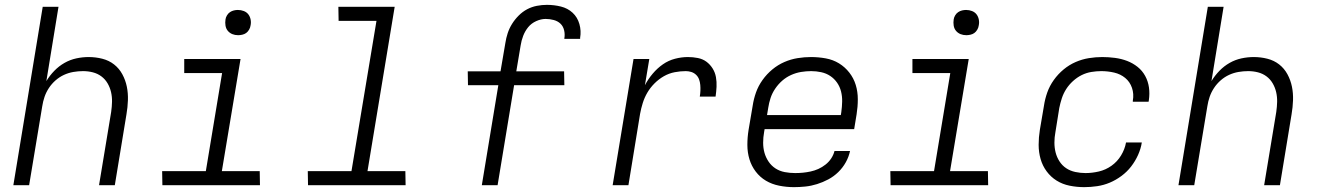

<svg xmlns="http://www.w3.org/2000/svg" viewBox="-20 -763 5440 791"><path d="M35 0 156 -735H221L171 -429Q185 -452 204 -471.5Q223 -491 246 -504Q269 -517 294.5 -522.5Q320 -528 345 -528Q374 -528 401.5 -521Q429 -514 450 -497.5Q471 -481 484 -457Q497 -433 502.5 -406Q508 -379 507 -350Q506 -321 501 -292L453 0H388L438 -302Q441 -323 441.5 -343.5Q442 -364 437.5 -383.5Q433 -403 423 -420Q413 -437 397.5 -448.5Q382 -460 362.5 -465Q343 -470 322 -470Q302 -470 282 -466.5Q262 -463 243.5 -454.5Q225 -446 209 -432Q193 -418 181.5 -400.5Q170 -383 163.5 -364Q157 -345 154 -325L100 0Z M1051 0H649L648 -58H828L895 -462H739V-520H971L894 -58H1050ZM961 -618Q948 -618 937 -622.5Q926 -627 918.5 -636Q911 -645 909 -657.5Q907 -670 909 -683Q910 -691 915 -699.5Q920 -708 927.5 -713Q935 -718 943.5 -720Q952 -722 960 -722Q973 -722 984.5 -717.5Q996 -713 1003 -704Q1010 -695 1012.5 -682.5Q1015 -670 1012 -657Q1011 -649 1006 -640.5Q1001 -632 994 -627Q987 -622 978 -620Q969 -618 961 -618Z M1651 0H1249L1248 -58H1428L1531 -677H1375L1374 -735H1606L1494 -58H1650Z M2030 0H1965L2033 -412H1908L1907 -469H2042L2062 -586Q2065 -606 2071.5 -626Q2078 -646 2089.5 -664.5Q2101 -683 2117 -699Q2133 -715 2152 -725Q2171 -735 2192 -739Q2213 -743 2233 -743Q2263 -743 2291 -736Q2319 -729 2339 -710.5Q2359 -692 2367 -664Q2375 -636 2370 -607V-603H2305V-605Q2308 -622 2304 -638.5Q2300 -655 2289 -665.5Q2278 -676 2261.5 -680.5Q2245 -685 2228 -685Q2209 -685 2189 -676Q2169 -667 2156 -651Q2143 -635 2135.5 -615.5Q2128 -596 2125 -576L2107 -469H2304L2305 -412H2098Z M2504 0 2590 -520H2655L2637 -412Q2650 -437 2669 -459.5Q2688 -482 2711 -498Q2734 -514 2761 -521Q2788 -528 2814 -528Q2835 -528 2855 -524Q2875 -520 2890 -509Q2905 -498 2915.5 -481.5Q2926 -465 2929.5 -445.5Q2933 -426 2932 -405.5Q2931 -385 2928 -365H2863Q2865 -377 2865.5 -389Q2866 -401 2865 -413Q2864 -425 2860 -436Q2856 -447 2847.5 -455Q2839 -463 2828 -466.5Q2817 -470 2805 -470Q2783 -470 2759.5 -465.5Q2736 -461 2715 -449Q2694 -437 2676.5 -419.5Q2659 -402 2647 -381.5Q2635 -361 2628 -338.5Q2621 -316 2617 -294L2569 0Z M3251 8Q3220 8 3190 2Q3160 -4 3135.5 -18.5Q3111 -33 3093.5 -56Q3076 -79 3067.5 -107Q3059 -135 3059 -166Q3059 -197 3064 -228L3081 -328Q3085 -355 3094.5 -382Q3104 -409 3121.5 -433.5Q3139 -458 3162 -477Q3185 -496 3211.5 -507.5Q3238 -519 3266 -523.5Q3294 -528 3321 -528Q3352 -528 3382 -522.5Q3412 -517 3436.5 -502Q3461 -487 3479 -464Q3497 -441 3505.5 -413Q3514 -385 3514 -354Q3514 -323 3509 -292L3499 -231H3130L3128 -219Q3124 -197 3124 -175Q3124 -153 3129.5 -133.5Q3135 -114 3146.5 -97Q3158 -80 3175 -69Q3192 -58 3213 -54Q3234 -50 3256 -50Q3272 -50 3287.5 -51.5Q3303 -53 3319.5 -56.5Q3336 -60 3351.5 -67Q3367 -74 3381 -85Q3395 -96 3404.5 -110.5Q3414 -125 3418 -141H3482Q3477 -117 3464.5 -94.5Q3452 -72 3433.5 -54Q3415 -36 3392.5 -24Q3370 -12 3346 -4.5Q3322 3 3298 5.5Q3274 8 3251 8ZM3140 -289H3444L3446 -301Q3449 -323 3449.5 -344.5Q3450 -366 3445 -386Q3440 -406 3428.5 -422.5Q3417 -439 3400.5 -450Q3384 -461 3363.5 -465.5Q3343 -470 3322 -470Q3301 -470 3280 -466.5Q3259 -463 3239 -454Q3219 -445 3202.5 -430.5Q3186 -416 3173.5 -397.5Q3161 -379 3154.5 -359Q3148 -339 3145 -319Z M4051 0H3649L3648 -58H3828L3895 -462H3739V-520H3971L3894 -58H4050ZM3961 -618Q3948 -618 3937 -622.5Q3926 -627 3918.5 -636Q3911 -645 3909 -657.5Q3907 -670 3909 -683Q3910 -691 3915 -699.5Q3920 -708 3927.5 -713Q3935 -718 3943.5 -720Q3952 -722 3960 -722Q3973 -722 3984.5 -717.5Q3996 -713 4003 -704Q4010 -695 4012.5 -682.5Q4015 -670 4012 -657Q4011 -649 4006 -640.5Q4001 -632 3994 -627Q3987 -622 3978 -620Q3969 -618 3961 -618Z M4447 8Q4416 8 4386.5 2Q4357 -4 4333 -19Q4309 -34 4292 -57Q4275 -80 4267 -108Q4259 -136 4259 -166.5Q4259 -197 4264 -228L4281 -328Q4285 -355 4294.5 -382Q4304 -409 4321.5 -433.5Q4339 -458 4362 -477Q4385 -496 4411.5 -507.5Q4438 -519 4466 -523.5Q4494 -528 4521 -528Q4547 -528 4573.5 -524.5Q4600 -521 4623.5 -512Q4647 -503 4666.5 -487.5Q4686 -472 4698 -450Q4710 -428 4713.5 -402.5Q4717 -377 4713 -350L4712 -344H4647V-348Q4652 -376 4643.5 -401Q4635 -426 4615.5 -442Q4596 -458 4570 -464Q4544 -470 4517 -470Q4497 -470 4476 -466.5Q4455 -463 4436 -453.5Q4417 -444 4400.5 -429Q4384 -414 4372.5 -396Q4361 -378 4354.5 -358Q4348 -338 4344 -318L4328 -218Q4324 -197 4324 -175.5Q4324 -154 4329 -134.5Q4334 -115 4345 -98Q4356 -81 4372.5 -70Q4389 -59 4410 -54.5Q4431 -50 4452 -50Q4479 -50 4507 -56.5Q4535 -63 4559 -80Q4583 -97 4598.5 -122.5Q4614 -148 4619 -176H4684Q4680 -150 4668.5 -124.5Q4657 -99 4640 -77Q4623 -55 4600 -38Q4577 -21 4552 -10.5Q4527 0 4500 4Q4473 8 4447 8Z M4835 0 4956 -735H5021L4971 -429Q4985 -452 5004 -471.5Q5023 -491 5046 -504Q5069 -517 5094.5 -522.5Q5120 -528 5145 -528Q5174 -528 5201.5 -521Q5229 -514 5250 -497.5Q5271 -481 5284 -457Q5297 -433 5302.5 -406Q5308 -379 5307 -350Q5306 -321 5301 -292L5253 0H5188L5238 -302Q5241 -323 5241.5 -343.5Q5242 -364 5237.5 -383.5Q5233 -403 5223 -420Q5213 -437 5197.5 -448.5Q5182 -460 5162.5 -465Q5143 -470 5122 -470Q5102 -470 5082 -466.5Q5062 -463 5043.5 -454.5Q5025 -446 5009 -432Q4993 -418 4981.5 -400.5Q4970 -383 4963.5 -364Q4957 -345 4954 -325L4900 0Z"/></svg>

Font: Iosevka Light Extended Oblique
Style: Regular
Weight: 300
Width: 7
Italic angle: -9°
Monospace: yes
Designer: Belleve Invis
Foundry: Belleve Invis
Version: Version 32.5.0; ttfautohint (v1.8.4)